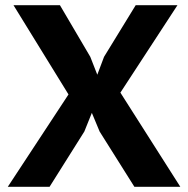

<svg xmlns="http://www.w3.org/2000/svg" viewBox="-20 -720 725 740"><path d="M244 -356 32 -700H211L328 -501L355 -432L381 -501L503 -700H664L444 -363L675 0H498L364 -213L334 -285L305 -213L171 0H10Z"/></svg>

Font: PT Sans Caption
Style: Bold
Weight: 700
Designer: A.Korolkova, O.Umpeleva, V.Yefimov
Foundry: ParaType Ltd
Version: Version 2.003W OFL